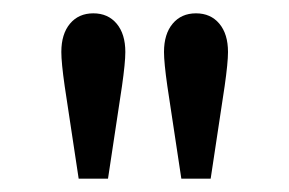

<svg xmlns="http://www.w3.org/2000/svg" viewBox="-20 -750 434 288"><path d="M72 -672Q72 -699 85 -714.5Q98 -730 120 -730Q142 -730 155 -714.5Q168 -699 168 -672Q168 -656 163 -621L142 -482H98L77 -621Q72 -656 72 -672ZM226 -672Q226 -699 239 -714.5Q252 -730 274 -730Q296 -730 309 -714.5Q322 -699 322 -672Q322 -656 317 -621L296 -482H252L231 -621Q226 -656 226 -672Z"/></svg>

Font: Old Standard TT
Style: Bold
Weight: 700
Designer: Alexey Kryukov <alexios@thessalonica.org.ru>
Version: Version 2.2